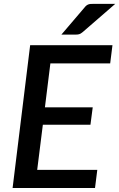

<svg xmlns="http://www.w3.org/2000/svg" viewBox="-20 -948 601 968"><path d="M43.5 0ZM547 -720 535.5 -628.5H234L206.5 -407H447.5L436 -319H196L167.5 -91.5H470.5L459 0H43.5L132 -720ZM561 -928.5 396 -785.5Q386.5 -777.5 379 -775.5Q371.5 -773.5 360 -773.5H289.5L406 -910Q411 -916.5 415.5 -920Q420 -923.5 425 -925.5Q430 -927.5 436.2 -928Q442.5 -928.5 451 -928.5Z"/></svg>

Font: Lato Semibold
Style: Italic
Weight: 600
Italic angle: -7°
Designer: Lukasz Dziedzic
Foundry: tyPoland Lukasz Dziedzic
Version: Version 2.006; 2014-01-15